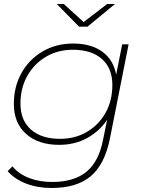

<svg xmlns="http://www.w3.org/2000/svg" viewBox="-20 -740 719 957"><path d="M238 197Q167 197 110 175Q53 153 18 113L42 89Q73 127 124.5 147Q176 167 240 167Q349 167 411 116Q473 65 494 -45L514 -143Q476 -86 414.5 -52Q353 -18 275 -18Q171 -18 110 -72.5Q49 -127 49 -222Q49 -308 87 -376Q125 -444 192 -483.5Q259 -523 345 -523Q433 -523 489 -483Q545 -443 559 -368L589 -519H621L528 -50Q502 80 432 138.5Q362 197 238 197ZM279 -48Q355 -48 414 -83Q473 -118 506.5 -178.5Q540 -239 540 -316Q540 -400 488 -446Q436 -492 343 -492Q268 -492 209 -457Q150 -422 116 -361.5Q82 -301 82 -224Q82 -140 134.5 -94Q187 -48 279 -48ZM374 -607 263 -720H298L397 -630L514 -720H553L416 -607Z"/></svg>

Font: Montserrat ExtraLight
Style: Italic
Weight: 200
Italic angle: -11.3°
Designer: Julieta Ulanovsky
Foundry: Julieta Ulanovsky
Version: Version 9.000; ttfautohint (v1.8.4.7-5d5b)